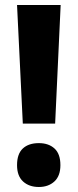

<svg xmlns="http://www.w3.org/2000/svg" viewBox="-20 -734 310 766"><path d="M200 -241H71L48 -714H222ZM48 -75Q48 -120 71 -141.5Q94 -163 135 -163Q174 -163 197.5 -141.5Q221 -120 221 -75Q221 -32 197 -10Q173 12 135 12Q96 12 72 -10Q48 -32 48 -75Z"/></svg>

Font: Noto Sans Lao Condensed ExtraBold
Style: Regular
Weight: 800
Width: 3
Designer: Monotype Design Team
Foundry: Monotype Imaging Inc.
Version: Version 2.003; ttfautohint (v1.8.4.7-5d5b)